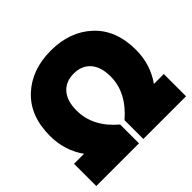

<svg xmlns="http://www.w3.org/2000/svg" viewBox="-185 -931 1154 1154"><g transform="rotate(-45 391.5 -354.5)"><path d="M758 -380Q758 -257 689 -159H773V30H410V-130Q537 -239 537 -375Q537 -456 498.5 -500Q460 -544 392 -544Q324 -544 285.5 -500Q247 -456 247 -375Q247 -236 373 -130V30H10V-159H95Q26 -256 26 -380Q26 -549 128 -644Q230 -739 392 -739Q554 -739 656 -644Q758 -549 758 -380Z"/></g></svg>

Font: Repo
Style: ExtraBlack
Weight: 1000
Designer: Stefan Peev
Foundry: Context Ltd
Version: Version 001.000